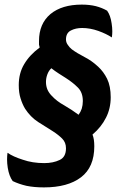

<svg xmlns="http://www.w3.org/2000/svg" viewBox="-20 -687 508 834"><path d="M460.9 -264.6Q460.9 -312.5 445.3 -344.7Q429.7 -376 406.2 -397.5Q377.9 -423.8 346.7 -439.5Q314.5 -456.1 292 -472.7Q281.2 -481.4 274.4 -492.2Q266.6 -502.9 266.6 -515.6Q266.6 -543.9 288.1 -554.7Q308.6 -565.4 336.9 -565.4Q371.1 -565.4 407.2 -552.7Q442.4 -540 465.8 -524.4Q467.8 -537.1 467.8 -550.8Q467.8 -567.4 464.8 -585.9Q460 -620.1 445.3 -640.6Q422.9 -653.3 396.5 -660.2Q369.1 -667 335 -667Q249 -667 199.2 -626Q149.4 -584 149.4 -508.8Q149.4 -501 149.4 -493.2Q150.4 -486.3 152.3 -480.5Q108.4 -448.2 85 -408.2Q61.5 -369.1 61.5 -317.4Q61.5 -284.2 69.3 -259.8Q77.1 -234.4 88.9 -214.8Q112.3 -178.7 145.5 -157.2Q179.7 -135.7 209 -117.2Q233.4 -101.6 250 -85Q266.6 -68.4 266.6 -43Q266.6 -4.9 239.3 7.8Q210.9 21.5 171.9 21.5Q121.1 21.5 79.1 6.8Q36.1 -6.8 12.7 -23.4Q10.7 -9.8 10.7 5.9Q10.7 22.5 13.7 42Q19.5 78.1 35.2 99.6Q61.5 112.3 94.7 120.1Q127.9 127 170.9 127Q274.4 127 332 83Q389.6 39.1 389.6 -51.8Q389.6 -66.4 387.7 -80.1Q385.7 -92.8 381.8 -102.5Q419.9 -134.8 440.4 -175.8Q460.9 -215.8 460.9 -264.6ZM339.8 -248Q339.8 -230.5 335 -214.8Q330.1 -200.2 321.3 -188.5Q291 -210.9 258.8 -229.5Q226.6 -247.1 205.1 -270.5Q193.4 -282.2 186.5 -296.9Q179.7 -312.5 179.7 -331.1Q179.7 -347.7 185.5 -363.3Q191.4 -379.9 203.1 -390.6Q217.8 -378.9 234.4 -368.2Q251 -357.4 266.6 -347.7Q295.9 -329.1 318.4 -306.6Q339.8 -285.2 339.8 -248Z"/></svg>

Font: cl
Style: Bold Italic
Weight: 400
Designer: Mitja Miklavcic
Version: Version 7.504; 2011; Build 1022